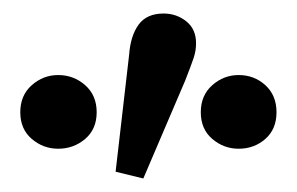

<svg xmlns="http://www.w3.org/2000/svg" viewBox="-20 -817 440 284"><path d="M66 -597Q44 -597 27 -611.5Q10 -626 10 -651Q10 -676 27 -691Q44 -706 66 -706Q89 -706 106 -691Q123 -676 123 -651Q123 -626 106 -611.5Q89 -597 66 -597ZM192 -553 151 -563 171 -736Q173 -764 185 -780.5Q197 -797 222 -797Q241 -797 255.5 -785.5Q270 -774 270 -753Q270 -742 266.5 -731.5Q263 -721 254 -698ZM333 -597Q311 -597 294 -611.5Q277 -626 277 -651Q277 -676 294 -691Q311 -706 333 -706Q356 -706 372.5 -691Q389 -676 389 -651Q389 -626 372.5 -611.5Q356 -597 333 -597Z"/></svg>

Font: Source Serif 4 Semibold
Style: Regular
Weight: 600
Designer: Frank Grießhammer
Foundry: Adobe
Version: Version 4.005;hotconv 1.1.0;makeotfexe 2.6.0